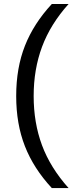

<svg xmlns="http://www.w3.org/2000/svg" viewBox="-20 -745 373 972"><path d="M62 -259.8Q62 -400.9 106.2 -513.2Q150.4 -625.5 242.2 -724.6H327.1Q235.8 -623 193.1 -508.8Q150.4 -394.5 150.4 -258.8Q150.4 -123.5 192.6 -9.8Q234.9 104 327.1 207H242.2Q149.9 107.4 106 -5.1Q62 -117.7 62 -257.8Z"/></svg>

Font: Liberation Sans
Style: Regular
Weight: 400
Designer: Steve Matteson
Foundry: Ascender Corporation
Version: Version 2.00.1